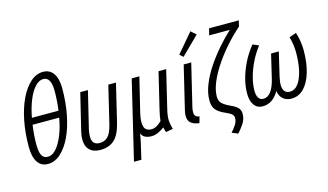

<svg xmlns="http://www.w3.org/2000/svg" viewBox="-105 -1137 2860 1673"><g transform="rotate(-15 1325.0 -300.5)"><path d="M196 10Q135 10 103 -38.5Q71 -87 71 -178Q71 -303 92.5 -411.5Q114 -520 153.5 -602Q193 -684 245.5 -730.5Q298 -777 359 -777Q420 -777 452.5 -729.5Q485 -682 485 -595Q485 -469 463.5 -359Q442 -249 402.5 -166.5Q363 -84 310.5 -37Q258 10 196 10ZM163 -415H403Q415 -501 415 -591Q415 -716 345 -716Q306 -716 270 -676.5Q234 -637 206.5 -569Q179 -501 163 -415ZM211 -51Q251 -51 286.5 -91Q322 -131 350 -199.5Q378 -268 393 -355H153Q147 -313 143.5 -269Q140 -225 140 -179Q140 -113 156.5 -82Q173 -51 211 -51Z M668 10Q606 10 572 -23.5Q538 -57 538 -118Q538 -132 540 -148.5Q542 -165 546 -184L628 -522H697L616 -187Q612 -169 610.5 -154.5Q609 -140 609 -126Q609 -50 677 -50Q723 -50 752.5 -79.5Q782 -109 801 -188L881 -522H950L869 -184Q844 -78 795.5 -34Q747 10 668 10Z M923 185 1092 -522H1161L1084 -205Q1067 -129 1080.5 -89Q1094 -49 1146 -49Q1169 -49 1193 -62.5Q1217 -76 1238 -98Q1241 -136 1257 -201L1334 -522H1403L1322 -184Q1306 -119 1309.5 -79.5Q1313 -40 1324 -4L1260 7Q1256 -5 1252.5 -15.5Q1249 -26 1247 -38Q1222 -19 1192.5 -5Q1163 9 1133 10Q1098 10 1073.5 -1.5Q1049 -13 1038 -41Q1036 -25 1032.5 -4.5Q1029 16 1024 37L990 185Z M1561 8Q1511 1 1486 -20.5Q1461 -42 1461 -84Q1461 -107 1469 -139L1561 -522H1629L1539 -148Q1535 -133 1533.5 -120.5Q1532 -108 1532 -97Q1532 -76 1542 -64.5Q1552 -53 1577 -49ZM1577 -586 1546 -614 1692 -786 1738 -745Z M1865 183 1810 161Q1836 132 1854.5 103.5Q1873 75 1873 45Q1873 24 1858 10Q1843 -4 1804 -21Q1749 -44 1722.5 -74.5Q1696 -105 1696 -160Q1696 -229 1726 -303.5Q1756 -378 1805.5 -451.5Q1855 -525 1913 -591.5Q1971 -658 2027 -709H1841L1856 -769H2124L2112 -716Q2044 -657 1982 -586.5Q1920 -516 1871.5 -443Q1823 -370 1795 -301.5Q1767 -233 1767 -177Q1767 -136 1790 -114Q1813 -92 1860 -70Q1904 -51 1925 -30Q1946 -9 1946 25Q1946 72 1921.5 110Q1897 148 1865 183Z M2133 9Q2084 9 2056.5 -28.5Q2029 -66 2029 -134Q2029 -200 2048.5 -271Q2068 -342 2103 -410.5Q2138 -479 2185 -535L2239 -512Q2197 -459 2165 -394.5Q2133 -330 2115 -264.5Q2097 -199 2097 -141Q2097 -99 2112 -76Q2127 -53 2155 -53Q2235 -53 2271 -205L2321 -417H2391L2341 -205Q2337 -185 2334 -167Q2331 -149 2331 -133Q2331 -53 2396 -53Q2438 -53 2469 -93Q2500 -133 2517 -205Q2534 -277 2534 -371Q2534 -406 2528.5 -442.5Q2523 -479 2513 -512L2577 -534Q2590 -494 2596.5 -451.5Q2603 -409 2603 -373Q2603 -257 2577 -171Q2551 -85 2504 -38Q2457 9 2393 9Q2347 9 2317 -17Q2287 -43 2281 -90Q2225 9 2133 9Z"/></g></svg>

Font: Ubuntu Sans Condensed
Style: Italic
Weight: 400
Width: 3
Italic angle: -13.5°
Designer: Dalton Maag Ltd
Foundry: Dalton Maag Ltd
Version: Version 1.006; ttfautohint (v1.8.4.7-5d5b)